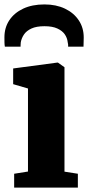

<svg xmlns="http://www.w3.org/2000/svg" viewBox="-26 -848 398 868"><path d="M38 0V-62.5L100.5 -72.5V-448L33.5 -467.5V-538.5L232.5 -565H236L265.5 -544V-72L326 -62.5V0ZM175 -828Q227.5 -828 267.5 -809Q307.5 -790 330 -756.2Q352.5 -722.5 352.5 -678.5Q352.5 -669 352 -656.5Q351.5 -644 351.5 -637H282Q282.5 -641 282 -646.2Q281.5 -651.5 280 -657.5Q278 -676.5 266.8 -692.8Q255.5 -709 233.2 -719.2Q211 -729.5 175 -729.5Q138.5 -729.5 116 -719Q93.5 -708.5 82.5 -692.2Q71.5 -676 68 -657Q67.5 -651.5 67.2 -646.2Q67 -641 67 -637H-4Q-5.5 -644 -5.8 -656.5Q-6 -669 -6 -679.5Q-6 -723 16.2 -756.5Q38.5 -790 79 -809Q119.5 -828 175 -828Z"/></svg>

Font: Merriweather 28pt Black
Style: Regular
Weight: 900
Version: Version 2.100